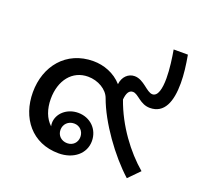

<svg xmlns="http://www.w3.org/2000/svg" viewBox="-116 -781 973 925"><g transform="rotate(20 370.5 -319.0)"><path d="M623 11 678 -45C598 -113 518 -219 476 -339C479 -372 489 -390 509 -390C537 -390 560 -345 611 -345C685 -345 711 -413 711 -508C711 -552 705 -599 696 -649H623C630 -610 638 -553 638 -506C638 -453 628 -411 600 -411C570 -411 539 -464 491 -464C459 -464 432 -439 428 -400C389 -444 333 -464 280 -464C140 -464 56 -357 56 -224C56 -93 135 11 273 11C348 11 404 -34 404 -99C404 -160 358 -205 296 -205C239 -205 193 -165 193 -115C193 -110 194 -104 195 -99C164 -127 148 -172 148 -223C148 -319 201 -385 281 -385C333 -385 381 -356 395 -317C435 -206 533 -70 623 11ZM243 -99C243 -128 265 -150 295 -150C324 -150 345 -128 345 -99C345 -70 324 -49 295 -49C265 -49 243 -70 243 -99Z"/></g></svg>

Font: TPK Tissa Web Medium
Style: Regular
Weight: 500
Designer: Jacques Le Bailly, Suppakit Chalermlarp | Katatrad Co.,Ltd.
Foundry: Jacques Le Bailly, Cadson Demak Co.,Ltd.
Version: Version 5.000;Glyphs 3.1.2 (3151)